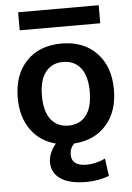

<svg xmlns="http://www.w3.org/2000/svg" viewBox="-61 -762 708 1028"><g transform="rotate(-5 292.5 -248.5)"><path d="M76 -620V-717H509V-620ZM551 -260Q551 -142 487 -70Q423 2 314 9Q290 33 290 67Q290 128 370 128Q421 128 471 104L484 198Q427 220 361 220Q270 220 223 187.5Q176 155 176 98Q176 49 216 1Q131 -21 82.5 -89.5Q34 -158 34 -260Q34 -384 103.5 -457Q173 -530 292 -530Q411 -530 481 -457Q551 -384 551 -260ZM292 -89Q353 -89 387 -132.5Q421 -176 421 -260Q421 -344 387 -387.5Q353 -431 292 -431Q232 -431 198 -387.5Q164 -344 164 -260Q164 -176 198 -132.5Q232 -89 292 -89Z"/></g></svg>

Font: Mplus 1p Bold
Style: Bold
Weight: 700
Version: Version 1.061